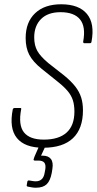

<svg xmlns="http://www.w3.org/2000/svg" viewBox="-20 -683 454 898"><path d="M182 8Q96 8 59 -37.5Q22 -83 40 -173Q43 -178 48 -178H74Q81 -178 79 -172Q65 -98 92 -64Q119 -30 185 -30Q255 -30 291.5 -63Q328 -96 328 -161Q328 -191 321 -213.5Q314 -236 297 -256.5Q280 -277 251 -300L175 -361Q134 -394 117 -426.5Q100 -459 100 -505Q100 -579 144 -621Q188 -663 266 -663Q349 -663 386.5 -618Q424 -573 408 -488Q407 -481 401 -481H374Q369 -481 369 -488Q382 -558 354.5 -592Q327 -626 263 -626Q204 -626 172 -594Q140 -562 140 -508Q140 -471 154.5 -445Q169 -419 206 -388L280 -330Q313 -303 332 -278.5Q351 -254 359.5 -227.5Q368 -201 368 -167Q368 -81 321 -36.5Q274 8 182 8ZM148 195Q139 195 129.5 193.5Q120 192 111 190Q104 189 105 183L108 166Q110 160 116 161Q124 162 131.5 163.5Q139 165 147 165Q183 165 189 124L192 108Q195 87 187 77.5Q179 68 159 68H143Q137 68 137 63Q138 59 139.5 55Q141 51 142 48L167 -9Q170 -15 173 -15H194Q197 -15 198.5 -13.5Q200 -12 197 -9L172 45H179Q206 45 218 60.5Q230 76 225 107L222 126Q215 163 198 179Q181 195 148 195Z"/></svg>

Font: Sofia Sans Condensed ExtraLight
Style: Italic
Weight: 250
Italic angle: -9°
Version: Version 4.100